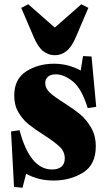

<svg xmlns="http://www.w3.org/2000/svg" viewBox="-20 -840 511 904"><path d="M225 -42Q254 -42 269.5 -55.5Q285 -69 285 -94Q285 -126 261 -149Q237 -172 187 -204Q143 -232 114.5 -255Q86 -278 66.5 -311.5Q47 -345 47 -390Q47 -468 103.5 -504Q160 -540 234 -540Q301 -540 360 -508L371 -576L411 -574L433 -337L393 -331Q365 -422 323.5 -456Q282 -490 243 -490Q219 -490 206 -479Q193 -468 193 -449Q193 -424 214.5 -404Q236 -384 281 -356Q328 -326 357.5 -301.5Q387 -277 409 -239Q431 -201 431 -151Q431 -64 370.5 -27Q310 10 233 10Q160 10 103 -22L86 44L46 40L32 -221L72 -227Q121 -42 225 -42ZM80 -803 113 -820 237 -711H239L363 -820L396 -803L337 -665Q317 -618 292.5 -599Q268 -580 238 -580Q208 -580 183.5 -599Q159 -618 139 -665Z"/></svg>

Font: Minipax
Style: Bold
Weight: 700
Designer: Raphaël Ronot, Igor Stepanchenko (Cyrillic)
Foundry: steppetype
Version: Version 1.002